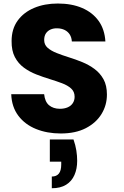

<svg xmlns="http://www.w3.org/2000/svg" viewBox="-20 -732 687 1063"><path d="M255.9 40.2H386.9Q398.1 71.9 402.7 101.4Q407.3 130.9 407.3 158.2Q407.3 202.9 392.1 237.2Q377 271.6 345.9 290.9Q314.8 310.2 266.8 310.2V245.4Q292.8 245.4 305.9 229Q319 212.7 319 178.8V163.1H255.9ZM316.2 7Q240.8 7 179.5 -17.8Q118.2 -42.6 81.5 -91.3Q44.8 -140 42.2 -210.5H224.4Q226.4 -190.5 233 -175Q239.7 -159.4 251.2 -149.6Q262.8 -139.9 277.9 -134.8Q293 -129.7 311.4 -129.7Q336.1 -129.7 354.6 -137.7Q373.1 -145.6 383.1 -161Q393.1 -176.3 393.1 -196.3Q393.1 -224.4 373.9 -241.9Q354.7 -259.4 323.5 -271.1Q292.4 -282.8 255.2 -294.2Q218.1 -305.5 180.7 -320.1Q143.3 -334.7 112.1 -357.6Q81 -380.4 62.3 -416Q43.6 -451.5 44.2 -504.9Q44.2 -571.2 77.6 -617.6Q111 -663.9 169 -688.2Q226.9 -712.5 300.1 -712.5Q377.1 -712.5 434.7 -687.8Q492.2 -663.2 525.9 -616.5Q559.5 -569.7 563.5 -502.3H377.8Q376.3 -525.3 366 -541.3Q355.7 -557.3 337.9 -566.1Q320 -574.8 296.7 -575.3Q276.4 -575.8 260.2 -568.7Q244 -561.6 234.3 -547.3Q224.6 -532.9 224.6 -510.5Q224.6 -484.5 243.5 -467.6Q262.5 -450.8 293.4 -438.6Q324.3 -426.3 361.4 -414.7Q398.6 -403.2 435.5 -388.1Q472.3 -373 503.2 -350.2Q534.1 -327.3 553.1 -293.1Q572 -258.9 572 -208.6Q572 -149.8 542.1 -100.9Q512.2 -52 455.3 -22.5Q398.4 7 316.2 7Z"/></svg>

Font: Poppins Variable
Style: Regular
Weight: 100
Designer: Jonny Pinhorn
Foundry: Indian Type Foundry
Version: Version 6.000